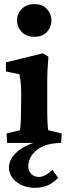

<svg xmlns="http://www.w3.org/2000/svg" viewBox="-20 -693 331 931"><path d="M149.4 217.8Q115.2 217.8 86.4 205.1Q57.6 192.4 40.5 169.9Q23.4 147.5 23.4 119.1Q23.4 91.8 41.5 66.4Q59.6 41 95.2 20.5Q130.9 0 184.6 -11.7L187.5 0H14.6L11.7 -45.9L77.1 -61.5Q78.1 -65.4 79.1 -79.6Q80.1 -93.8 81.1 -114.3Q82 -134.8 82 -159.2L83 -232.4Q83 -261.7 81.1 -285.2Q79.1 -308.6 74.2 -333L8.8 -346.7V-390.6L188.5 -434.6L214.8 -418Q211.9 -386.7 210.4 -355Q209 -323.2 209 -283.2V-160.2Q209 -127.9 210.4 -98.6Q211.9 -69.3 213.9 -61.5L279.3 -45.9L276.4 0Q228.5 1 197.8 12.7Q167 24.4 149.4 42Q131.8 59.6 124.5 78.1Q117.2 96.7 117.2 111.3Q117.2 135.7 131.3 150.4Q145.5 165 168 165Q183.6 165 200.2 156.2Q216.8 147.5 234.4 130.9L261.7 168.9Q241.2 192.4 212.9 205.1Q184.6 217.8 149.4 217.8ZM146.5 -514.6Q107.4 -514.6 85 -538.6Q62.5 -562.5 62.5 -593.8Q62.5 -625 85 -648.9Q107.4 -672.9 146.5 -672.9Q186.5 -672.9 208 -648.9Q229.5 -625 229.5 -593.8Q229.5 -562.5 208 -538.6Q186.5 -514.6 146.5 -514.6Z"/></svg>

Font: Crimson Pro
Style: Bold
Weight: 700
Designer: Jacques Le Bailly
Foundry: Baron von Fonthausen
Version: Version 1.003